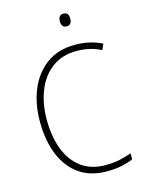

<svg xmlns="http://www.w3.org/2000/svg" viewBox="-134 -989 814 1079"><g transform="rotate(-15 273.0 -450.0)"><path d="M361 -688Q275 -688 216.5 -644Q158 -600 128.5 -525Q99 -450 99 -359Q99 -258 128 -183.5Q157 -109 213.5 -67.5Q270 -26 353 -26Q400 -26 438 -34.5Q476 -43 505 -54V-19Q476 -6 437.5 2Q399 10 351 10Q257 10 192 -35.5Q127 -81 93 -164Q59 -247 59 -359Q59 -461 93.5 -543.5Q128 -626 195 -675Q262 -724 361 -724Q446 -724 517 -689L502 -655Q467 -673 431.5 -680.5Q396 -688 361 -688ZM343 -910Q361 -910 367.5 -899.5Q374 -889 374 -873Q374 -857 367 -846.5Q360 -836 343 -836Q327 -836 320 -846.5Q313 -857 313 -873Q313 -889 320 -899.5Q327 -910 343 -910Z"/></g></svg>

Font: Noto Sans Arabic UI SmCn XLt
Style: Regular
Weight: 200
Width: 4
Designer: Monotype Design Team, Nadine Chahine and Nizar Qandah
Foundry: Monotype Imaging Inc.
Version: Version 2.010; ttfautohint (v1.8.4.7-5d5b)